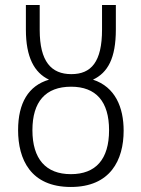

<svg xmlns="http://www.w3.org/2000/svg" viewBox="-20 -734 563 764"><path d="M262 10C419 10 472 -97 472 -214C472 -306 439 -388 350 -417C409 -445 441 -502 441 -617V-714H386V-616C386 -488 343 -439 264 -439C184 -439 138 -489 138 -615V-714H83V-616C83 -507 116 -445 175 -417C93 -393 52 -324 52 -216C52 -101 101 10 262 10ZM262 -41C162 -41 109 -102 109 -216C109 -329 161 -389 263 -389C362 -389 414 -330 414 -216C414 -100 361 -41 262 -41Z"/></svg>

Font: Noto Sans UI Condensed Light
Style: Regular
Weight: 300
Width: 3
Designer: Monotype Design Team
Foundry: Monotype Imaging Inc.
Version: Version 1.901